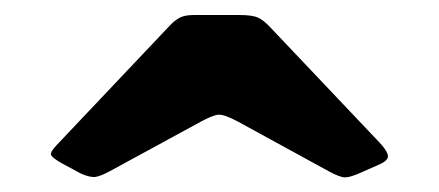

<svg xmlns="http://www.w3.org/2000/svg" viewBox="-20 -790 585 256"><path d="M244.5 -626 126 -561.5Q115 -555.5 107.8 -554.2Q100.5 -553 88 -558.5L62 -572.5Q49 -580 48 -583.8Q47 -587.5 55.5 -596.5L206.5 -756Q212.5 -762.5 219.2 -766.2Q226 -770 239 -770H299Q316.5 -770 324 -766.5Q331.5 -763 339.5 -754.5L485.5 -600.5Q495 -590.5 497 -583.8Q499 -577 487.5 -571.5L461.5 -560Q447 -553.5 440.2 -553.5Q433.5 -553.5 419.5 -561L297 -628Q278.5 -638 270.5 -637Q262.5 -636 244.5 -626Z"/></svg>

Font: Besley* Condensed Fatface
Style: Regular
Weight: 900
Width: 3
Designer: Owen Earl
Foundry: indestructible type*
Version: Version 3.000; ttfautohint (v1.8.3)